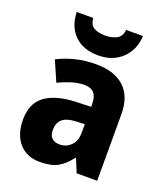

<svg xmlns="http://www.w3.org/2000/svg" viewBox="-143 -876 851 985"><g transform="rotate(20 282.0 -384.0)"><path d="M292 -560Q391 -560 445.5 -510.5Q500 -461 500 -363V0H388L358 -73H355Q323 -30 287 -10Q251 10 189 10Q118 10 76.5 -37Q35 -84 35 -166Q35 -253 91 -295.5Q147 -338 255 -343L341 -346V-364Q341 -440 271 -440Q239 -440 204 -429.5Q169 -419 131 -401L83 -511Q127 -534 179.5 -547Q232 -560 292 -560ZM296 -249Q242 -247 219.5 -226Q197 -205 197 -169Q197 -137 212.5 -123Q228 -109 254 -109Q291 -109 316 -134.5Q341 -160 341 -204V-251ZM467 -778Q463 -701 413 -653.5Q363 -606 284 -606Q203 -606 155.5 -651.5Q108 -697 105 -778H195Q199 -739 223 -726.5Q247 -714 285 -714Q317 -714 344 -727Q371 -740 375 -778Z"/></g></svg>

Font: Noto Sans Gujarati SemiCondensed ExtraBold
Style: Regular
Weight: 800
Width: 4
Designer: Jelle Bosma - Monotype Design Team, Universal Thirst
Foundry: Monotype Imaging Inc.
Version: Version 2.106; ttfautohint (v1.8.4.7-5d5b)